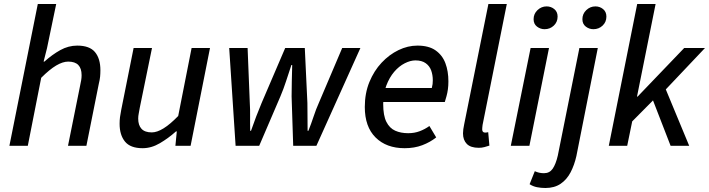

<svg xmlns="http://www.w3.org/2000/svg" viewBox="-20 -729 3545 960"><path d="M27 0 169 -709H261L215 -488L198 -421H202Q241 -456 281.5 -478.5Q322 -501 366 -501Q428 -501 455 -468.5Q482 -436 482 -378Q482 -361 480.5 -345.5Q479 -330 474 -310L412 0H320L380 -298Q384 -317 386 -328.5Q388 -340 388 -353Q388 -387 371.5 -404Q355 -421 321 -421Q294 -421 261 -401.5Q228 -382 186 -340L119 0Z M693 12Q632 12 605 -21Q578 -54 578 -110Q578 -128 580 -143.5Q582 -159 586 -179L648 -489H740L679 -191Q676 -173 673.5 -160.5Q671 -148 671 -136Q671 -103 687.5 -85Q704 -67 739 -67Q765 -67 797.5 -87Q830 -107 871 -149L938 -489H1030L933 0H857L864 -72H860Q822 -38 779.5 -13Q737 12 693 12Z M1158 0 1126 -489H1218L1229 -214Q1231 -183 1230.5 -146.5Q1230 -110 1231 -75H1235Q1247 -110 1261 -146.5Q1275 -183 1288 -214L1406 -489H1504L1517 -214Q1517 -183 1517.5 -146.5Q1518 -110 1518 -75H1522Q1536 -110 1548 -146.5Q1560 -183 1574 -214L1691 -489H1782L1562 0H1446L1438 -247Q1438 -285 1439 -322Q1440 -359 1441 -404H1437Q1422 -359 1410 -322Q1398 -285 1382 -247L1276 0Z M2003 12Q1912 12 1858 -41.5Q1804 -95 1804 -194Q1804 -263 1827 -319Q1850 -375 1888 -415.5Q1926 -456 1972.5 -478.5Q2019 -501 2067 -501Q2124 -501 2158 -477Q2192 -453 2207 -413Q2222 -373 2222 -322Q2222 -301 2219.5 -282.5Q2217 -264 2212.5 -248Q2208 -232 2204 -219H1872L1880 -289H2139Q2142 -301 2143 -309Q2144 -317 2144 -328Q2144 -354 2136 -376.5Q2128 -399 2108.5 -413Q2089 -427 2057 -427Q2032 -427 2003.5 -412.5Q1975 -398 1951 -370Q1927 -342 1911.5 -301Q1896 -260 1896 -209Q1896 -151 1912 -119.5Q1928 -88 1956 -75.5Q1984 -63 2021 -63Q2052 -63 2078.5 -73Q2105 -83 2127 -99L2161 -42Q2131 -18 2091.5 -3Q2052 12 2003 12Z M2374 10Q2333 10 2314 -9.5Q2295 -29 2295 -62Q2295 -72 2296.5 -83Q2298 -94 2301 -108L2422 -709H2514L2393 -105Q2392 -97 2391.5 -92Q2391 -87 2391 -82Q2391 -66 2406 -66Q2409 -66 2412 -66.5Q2415 -67 2421 -68L2427 -1Q2415 3 2402 6.5Q2389 10 2374 10Z M2534 0 2633 -489H2725L2627 0ZM2703 -583Q2682 -583 2665 -596Q2648 -609 2648 -633Q2648 -660 2667.5 -678.5Q2687 -697 2713 -697Q2735 -697 2751.5 -683.5Q2768 -670 2768 -646Q2768 -619 2749 -601Q2730 -583 2703 -583Z M2707 211Q2685 211 2665 207Q2645 203 2628 192L2654 127Q2665 132 2676 134.5Q2687 137 2700 137Q2728 137 2743.5 114.5Q2759 92 2769 49L2877 -489H2969L2862 51Q2852 96 2833 132.5Q2814 169 2783 190Q2752 211 2707 211ZM2947 -583Q2926 -583 2909 -596Q2892 -609 2892 -633Q2892 -660 2911.5 -678.5Q2931 -697 2957 -697Q2979 -697 2995.5 -683.5Q3012 -670 3012 -646Q3012 -619 2993 -601Q2974 -583 2947 -583Z M3024 0 3166 -709H3258L3165 -246H3168L3401 -489H3505L3309 -282L3426 0H3333L3245 -227L3141 -122L3116 0Z"/></svg>

Font: Source Sans 3 Medium
Style: Italic
Weight: 500
Italic angle: -11°
Designer: Paul D. Hunt
Foundry: Adobe
Version: Version 3.052;hotconv 1.1.0;makeotfexe 2.6.0